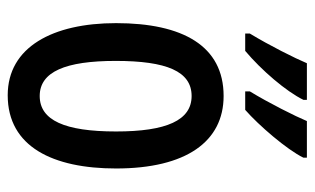

<svg xmlns="http://www.w3.org/2000/svg" viewBox="-179 -627 816 498"><g transform="rotate(90 229.0 -378.0)"><path d="M389 -757V-766H294C282 -737 247 -667 217 -618V-606H265C305 -641 368 -714 389 -757ZM239 -757V-766H144C131 -735 98 -669 67 -618V-606H112C162 -648 217 -712 239 -757ZM417 -271C417 -453 347 -550 229 -550C99 -550 40 -444 40 -271C40 -107 102 10 227 10C361 10 417 -108 417 -271ZM138 -270C138 -402 165 -467 229 -467C292 -467 321 -402 321 -271C321 -138 292 -73 229 -73C166 -73 138 -140 138 -270Z"/></g></svg>

Font: Noto Sans Devanagari ExtraCondensed Medium
Style: Regular
Weight: 500
Width: 2
Designer: Jelle Bosma - Monotype Design Team
Foundry: Monotype Imaging Inc.
Version: Version 2.004